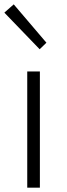

<svg xmlns="http://www.w3.org/2000/svg" viewBox="-30 -861 307 881"><path d="M95 0V-533H153V0ZM152 -635 -10 -803 33 -841 183 -665Z"/></svg>

Font: NotoSansHansLight
Style: Regular
Weight: 300
Designer: Ryoko NISHIZUKA  (kana & ideographs); Paul D. Hunt (Latin, Greek & Cyrillic); Wenlong ZHANG  (bopomofo); Sandoll Communi
Foundry: Adobe Systems Incorporated
Version: Version 1.00;December 8, 2021;FontCreator 13.0.0.2675 64-bit